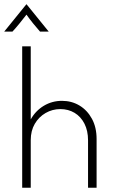

<svg xmlns="http://www.w3.org/2000/svg" viewBox="-31 -885 541 905"><path d="M73.6 0V-666.7H113.9V-322.2Q136.8 -363.2 175.7 -386.5Q214.6 -409.7 261.1 -409.7Q306.9 -409.7 343.8 -387.5Q380.6 -365.3 402.4 -325Q424.3 -284.7 424.3 -229.9V0H384V-223.6Q384 -268.8 367 -302.1Q350 -335.4 320.5 -353.1Q291 -370.8 253.5 -370.8Q216 -370.8 184 -352.4Q152.1 -334 133 -301.4Q113.9 -268.8 113.9 -224.3V0ZM-11.1 -736.1 93.1 -864.6H94.4L198.6 -736.1H157.6Q141 -754.9 125 -774.7Q109 -794.4 93.8 -816Q77.1 -794.4 61.1 -774.7Q45.1 -754.9 27.8 -736.1Z"/></svg>

Font: Afacad Flux ExtraLight
Style: Regular
Weight: 250
Designer: Kristian Moeller
Foundry: Dicotype
Version: Version 1.100